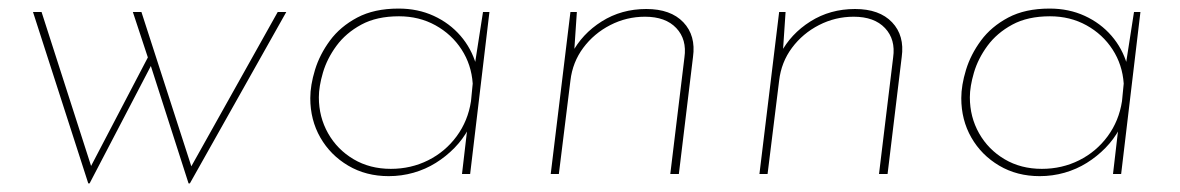

<svg xmlns="http://www.w3.org/2000/svg" viewBox="-20 -406 2753 448"><path d="M420 22 332 -252 189 22H186L57 -378H77L196 -8L189 -12L325 -272L290 -378H310L429 -10H422L628 -378H648L423 22Z M887 5Q834 5 792.5 -19.5Q751 -44 727.5 -85Q704 -126 704 -177Q704 -207 715 -243Q726 -279 750 -311.5Q774 -344 813.5 -365Q853 -386 910 -386Q955 -386 992 -369Q1029 -352 1054.5 -322.5Q1080 -293 1091 -255L1086 -243L1107 -378H1122L1077 0H1058L1072 -120L1073 -105Q1060 -81 1040.5 -61Q1021 -41 997 -26Q973 -11 945 -3Q917 5 887 5ZM892 -12Q939 -12 979 -32Q1019 -52 1045.5 -88Q1072 -124 1079 -170L1083 -211Q1080 -255 1057 -290.5Q1034 -326 996 -347Q958 -368 911 -368Q859 -368 823 -348.5Q787 -329 765 -299Q743 -269 733.5 -236.5Q724 -204 724 -179Q724 -133 745.5 -95Q767 -57 805 -34.5Q843 -12 892 -12Z M1326 -378 1319 -274 1314 -281Q1338 -327 1384 -356Q1430 -385 1488 -385Q1545 -385 1574.5 -354Q1604 -323 1597 -273L1564 0H1544L1577 -272Q1583 -314 1558 -340.5Q1533 -367 1485 -367Q1442 -367 1404 -347.5Q1366 -328 1341 -294.5Q1316 -261 1311 -218L1284 0H1265L1311 -378Z M1813 -378 1806 -274 1801 -281Q1825 -327 1871 -356Q1917 -385 1975 -385Q2032 -385 2061.5 -354Q2091 -323 2084 -273L2051 0H2031L2064 -272Q2070 -314 2045 -340.5Q2020 -367 1972 -367Q1929 -367 1891 -347.5Q1853 -328 1828 -294.5Q1803 -261 1798 -218L1771 0H1752L1798 -378Z M2406 5Q2353 5 2311.5 -19.5Q2270 -44 2246.5 -85Q2223 -126 2223 -177Q2223 -207 2234 -243Q2245 -279 2269 -311.5Q2293 -344 2332.5 -365Q2372 -386 2429 -386Q2474 -386 2511 -369Q2548 -352 2573.5 -322.5Q2599 -293 2610 -255L2605 -243L2626 -378H2641L2596 0H2577L2591 -120L2592 -105Q2579 -81 2559.5 -61Q2540 -41 2516 -26Q2492 -11 2464 -3Q2436 5 2406 5ZM2411 -12Q2458 -12 2498 -32Q2538 -52 2564.5 -88Q2591 -124 2598 -170L2602 -211Q2599 -255 2576 -290.5Q2553 -326 2515 -347Q2477 -368 2430 -368Q2378 -368 2342 -348.5Q2306 -329 2284 -299Q2262 -269 2252.5 -236.5Q2243 -204 2243 -179Q2243 -133 2264.5 -95Q2286 -57 2324 -34.5Q2362 -12 2411 -12Z"/></svg>

Font: Josefin Sans Thin Thin
Style: Italic
Weight: 250
Italic angle: -7°
Version: Version 2.000